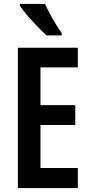

<svg xmlns="http://www.w3.org/2000/svg" viewBox="-20 -957 463 977"><path d="M376 0H71V-714H376V-614H186V-422H363V-321H186V-102H376ZM209 -937Q219 -915 234 -887Q249 -859 265 -832.5Q281 -806 294 -789V-777H217Q198 -793 171 -821.5Q144 -850 119 -879Q94 -908 81 -928V-937Z"/></svg>

Font: Noto Sans Kannada ExtraCondensed SemiBold
Style: Regular
Weight: 600
Width: 2
Designer: Jelle Bosma - Monotype Design Team
Foundry: Monotype Imaging Inc.
Version: Version 2.005; ttfautohint (v1.8.4.7-5d5b)